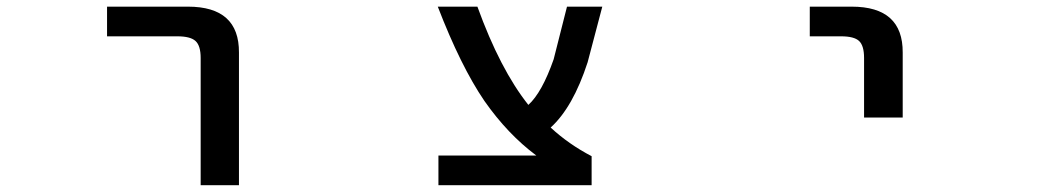

<svg xmlns="http://www.w3.org/2000/svg" viewBox="-20 -542 3040 563"><path d="M293.9 -435.5V-522.5H531.2Q681.6 -522.5 680.7 -387.7V1H568.4V-372.1Q568.4 -408.2 553.2 -421.9Q538.1 -435.5 500 -435.5Z M1552.7 -85.9Q1468.8 -148.4 1400.4 -246.1Q1331.1 -347.7 1263.7 -522.5H1379.9Q1446.3 -338.9 1529.3 -234.4Q1569.3 -270.5 1603.5 -368.2L1642.6 -522.5H1746.1L1703.1 -359.4Q1660.2 -227.5 1594.7 -168Q1647.5 -119.1 1714.8 -84V1H1265.6V-85.9Z M2354.5 -435.5V-522.5H2477.5Q2627.9 -522.5 2627 -387.7V-197.3H2513.7V-372.1Q2513.7 -408.2 2499 -421.9Q2484.4 -435.5 2446.3 -435.5Z"/></svg>

Font: Gen Shin Gothic Monospace Medium
Style: Regular
Weight: 500
Designer: [Source Han Sans]
Ryoko NISHIZUKA  (kana & ideographs); Paul D. Hunt (Latin, Greek & Cyrillic); Wenlong ZHANG  (bopomofo
Version: Version 1.002.20150607